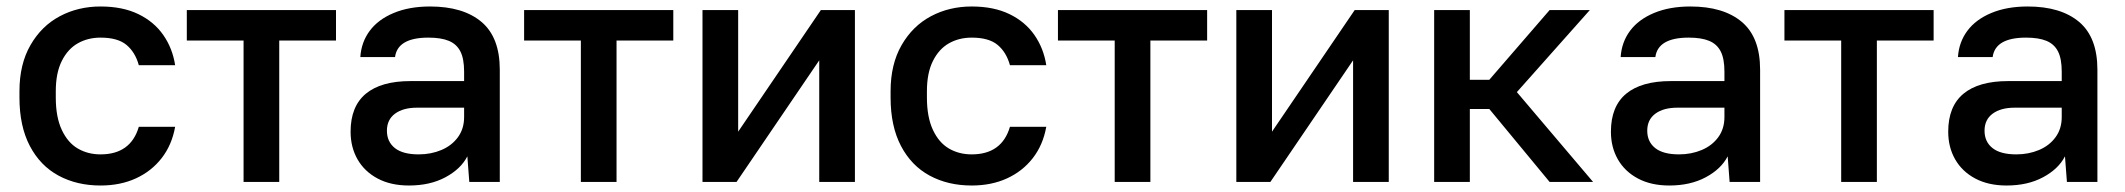

<svg xmlns="http://www.w3.org/2000/svg" viewBox="-20 -561 6552 592"><path d="M40 -260V-280Q40 -363 74 -422Q108 -481 164.5 -511Q221 -541 290 -541Q358 -541 406.5 -517.5Q455 -494 483.5 -453Q512 -412 520 -360H408Q397 -400 370 -422.5Q343 -445 290 -445Q251 -445 220 -427.5Q189 -410 170.5 -373Q152 -336 152 -280V-260Q152 -200 170.5 -160.5Q189 -121 220 -103Q251 -85 290 -85Q383 -85 408 -170H520Q510 -114 478.5 -73.5Q447 -33 399 -11Q351 11 290 11Q217 11 160.5 -19.5Q104 -50 72 -111Q40 -172 40 -260Z M731 -436H556V-530H1016V-436H841V0H731Z M1061 -155Q1061 -233 1108 -272Q1155 -311 1246 -311H1411V-340Q1411 -380 1399.5 -402.5Q1388 -425 1364 -435Q1340 -445 1301 -445Q1206 -445 1198 -385H1091Q1094 -431 1120 -466Q1146 -501 1194 -521Q1242 -541 1306 -541Q1408 -541 1464.5 -493.5Q1521 -446 1521 -346V0H1427L1421 -79Q1401 -40 1353.5 -14.5Q1306 11 1241 11Q1185 11 1144.5 -10.5Q1104 -32 1082.5 -69.5Q1061 -107 1061 -155ZM1411 -200V-229H1266Q1223 -229 1198 -210.5Q1173 -192 1173 -158Q1173 -124 1197.5 -104.5Q1222 -85 1271 -85Q1309 -85 1341 -98.5Q1373 -112 1392 -138Q1411 -164 1411 -200Z M1771 -436H1596V-530H2056V-436H1881V0H1771Z M2146 -530H2256V-155L2511 -530H2616V0H2506V-375L2251 0H2146Z M2726 -260V-280Q2726 -363 2760 -422Q2794 -481 2850.5 -511Q2907 -541 2976 -541Q3044 -541 3092.5 -517.5Q3141 -494 3169.5 -453Q3198 -412 3206 -360H3094Q3083 -400 3056 -422.5Q3029 -445 2976 -445Q2937 -445 2906 -427.5Q2875 -410 2856.5 -373Q2838 -336 2838 -280V-260Q2838 -200 2856.5 -160.5Q2875 -121 2906 -103Q2937 -85 2976 -85Q3069 -85 3094 -170H3206Q3196 -114 3164.5 -73.5Q3133 -33 3085 -11Q3037 11 2976 11Q2903 11 2846.5 -19.5Q2790 -50 2758 -111Q2726 -172 2726 -260Z M3417 -436H3242V-530H3702V-436H3527V0H3417Z M3792 -530H3902V-155L4157 -530H4262V0H4152V-375L3897 0H3792Z M4402 -530H4512V-315H4572L4758 -530H4882L4657 -277L4892 0H4758L4572 -225H4512V0H4402Z M4947 -155Q4947 -233 4994 -272Q5041 -311 5132 -311H5297V-340Q5297 -380 5285.5 -402.5Q5274 -425 5250 -435Q5226 -445 5187 -445Q5092 -445 5084 -385H4977Q4980 -431 5006 -466Q5032 -501 5080 -521Q5128 -541 5192 -541Q5294 -541 5350.5 -493.5Q5407 -446 5407 -346V0H5313L5307 -79Q5287 -40 5239.5 -14.5Q5192 11 5127 11Q5071 11 5030.5 -10.5Q4990 -32 4968.5 -69.5Q4947 -107 4947 -155ZM5297 -200V-229H5152Q5109 -229 5084 -210.5Q5059 -192 5059 -158Q5059 -124 5083.5 -104.5Q5108 -85 5157 -85Q5195 -85 5227 -98.5Q5259 -112 5278 -138Q5297 -164 5297 -200Z M5657 -436H5482V-530H5942V-436H5767V0H5657Z M5987 -155Q5987 -233 6034 -272Q6081 -311 6172 -311H6337V-340Q6337 -380 6325.5 -402.5Q6314 -425 6290 -435Q6266 -445 6227 -445Q6132 -445 6124 -385H6017Q6020 -431 6046 -466Q6072 -501 6120 -521Q6168 -541 6232 -541Q6334 -541 6390.5 -493.5Q6447 -446 6447 -346V0H6353L6347 -79Q6327 -40 6279.5 -14.5Q6232 11 6167 11Q6111 11 6070.5 -10.5Q6030 -32 6008.5 -69.5Q5987 -107 5987 -155ZM6337 -200V-229H6192Q6149 -229 6124 -210.5Q6099 -192 6099 -158Q6099 -124 6123.5 -104.5Q6148 -85 6197 -85Q6235 -85 6267 -98.5Q6299 -112 6318 -138Q6337 -164 6337 -200Z"/></svg>

Font: .
Style: 
Weight: 500
Designer: A.Korolkova, Vitaly Kuzmin
Foundry: ParaType Ltd
Version: Version 1.000; Glyphs 3.2, build 3192.0